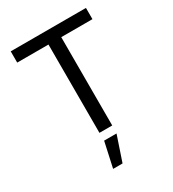

<svg xmlns="http://www.w3.org/2000/svg" viewBox="-226 -850 1096 1215"><g transform="rotate(-30 322.0 -243.0)"><path d="M47.2 -645.2H275.6V0H369V-645.2H596.9V-727.3H47.2ZM236.5 240.8H305.4L367.2 57.5H276.6Z"/></g></svg>

Font: GiG Sans Text
Style: Regular
Weight: 400
Designer: Andreas Faust
Version: Version 1.100;FEAKit 1.0